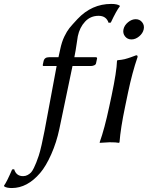

<svg xmlns="http://www.w3.org/2000/svg" viewBox="-111 -718 746 969"><path d="M520 -534.4Q507.8 -549.8 512.2 -570.1Q516.6 -590.3 535.2 -605.7Q553.7 -621.1 574 -621.1Q594.2 -621.1 606.4 -605.7Q618.7 -590.3 614.3 -570.1Q609.9 -549.8 591.3 -534.4Q572.8 -519 552.5 -519Q532.2 -519 520 -534.4ZM452.1 -234.9Q478 -357.9 479.5 -411.1L481.9 -414.1Q491.7 -414.6 501.5 -416.3Q511.2 -418 518.1 -419.4Q524.9 -420.9 534.4 -424.1Q543.9 -427.2 548.3 -428.7Q552.7 -430.2 563 -434.1Q573.2 -438 576.2 -439Q585.4 -439 583 -429.2Q556.6 -353 535.2 -251L520.5 -180.2Q497.6 -71.3 492.2 0L489.3 2.9Q475.6 0 441.9 0L392.6 2.9L392.1 0Q416.5 -67.9 440.4 -180.2ZM147 -235.8 174.8 -384.8H108.9Q104 -384.8 105 -391.1L108.9 -409.2Q113.3 -429.2 136.2 -429.2H184.1L192.9 -469.2Q200.7 -506.8 213.9 -533.9Q227.1 -561 239.5 -576.4Q252 -591.8 280.3 -622.1Q352.1 -698.2 450.2 -698.2Q481 -698.2 493.7 -689V-686Q476.6 -664.6 448.2 -604L437 -603Q425.3 -638.2 386.7 -638.2Q345.7 -638.2 318.4 -608.9Q291 -579.6 281.7 -535.2Q280.3 -528.3 275.4 -494.1Q270.5 -460 266.1 -439L264.2 -429.2H372.1Q376 -429.2 377.7 -427.5Q379.4 -425.8 378.9 -422.9L373.5 -397.9Q372.1 -391.6 364 -388.2Q356 -384.8 347.7 -384.8H254.9L188.5 -66.9Q174.3 0.5 147.7 60.5Q121.1 120.6 91.8 154.8Q26.9 231 -51.3 231Q-79.1 231 -90.3 222.2L-90.8 219.2Q-75.7 198.2 -49.8 137.2L-39.6 136.2Q-28.8 171.4 5.9 170.9Q18.1 170.9 28.3 165.3Q38.6 159.7 45.4 152.6Q52.2 145.5 60.1 129.4Q67.9 113.3 72 102.3Q76.2 91.3 84.5 67.9Q90.8 49.3 99.4 11.2Q107.9 -26.9 113.8 -57.9Q119.6 -88.9 131.1 -150.4Q142.6 -211.9 147 -235.8Z"/></svg>

Font: Linux Biolinum O
Style: Italic
Weight: 400
Italic angle: -12°
Designer: Philipp H. Poll
Foundry: Philipp H. Poll
Version: Version 1.1.3